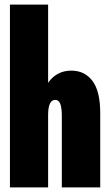

<svg xmlns="http://www.w3.org/2000/svg" viewBox="-20 -820 490 840"><path d="M23.5 0V-800H190.5V-458Q228 -511 292 -511Q350.5 -511 384.5 -466Q418.5 -421 418.5 -325V0H250.5V-310.5Q250.5 -348 243.8 -365.5Q237 -383 221.5 -383Q190.5 -383 190.5 -316V0Z"/></svg>

Font: League Mono Condensed ExtraBold
Style: Regular
Weight: 800
Width: 1
Designer: Tyler Finck
Foundry: The League of Moveable Type / Tyler Finck
Version: Version 2.210